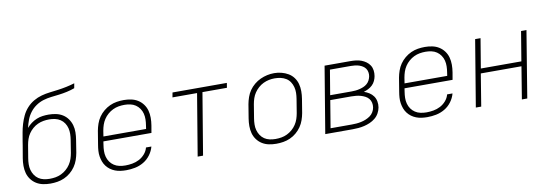

<svg xmlns="http://www.w3.org/2000/svg" viewBox="-56 -1117 4312 1507"><g transform="rotate(-10 2100.0 -363.5)"><path d="M248 8Q218 8 189 2Q160 -4 136 -19Q112 -34 95 -57Q78 -80 70.5 -107.5Q63 -135 63 -165.5Q63 -196 68 -226L85 -326Q86 -334 87.5 -342Q89 -350 90 -358Q96 -392 101.5 -424.5Q107 -457 117 -490.5Q127 -524 142 -555.5Q157 -587 181 -613.5Q205 -640 236 -658Q267 -676 300 -685Q333 -694 367 -698Q401 -702 434.5 -706.5Q468 -711 501.5 -718Q535 -725 568 -735L561 -697Q531 -686 499 -679Q467 -672 435 -668Q403 -664 371.5 -660.5Q340 -657 308.5 -647.5Q277 -638 249 -619Q221 -600 200.5 -573Q180 -546 168.5 -515Q157 -484 150 -453Q166 -472 187 -487.5Q208 -503 231.5 -512.5Q255 -522 279 -525Q303 -528 326 -528Q356 -528 385 -522Q414 -516 438 -501Q462 -486 478.5 -463Q495 -440 503 -412.5Q511 -385 510.5 -355Q510 -325 505 -295L489 -194Q484 -167 474.5 -139.5Q465 -112 448.5 -88Q432 -64 409 -44.5Q386 -25 359 -13Q332 -1 304 3.5Q276 8 248 8ZM249 -30Q249 -30 249 -30Q249 -30 249 -30Q273 -30 296 -34Q319 -38 341 -48.5Q363 -59 382 -75.5Q401 -92 414.5 -112.5Q428 -133 435.5 -155.5Q443 -178 447 -201L463 -301Q467 -325 467.5 -349Q468 -373 462.5 -395Q457 -417 444.5 -436Q432 -455 413 -467.5Q394 -480 371 -485Q348 -490 324 -490Q301 -490 278 -486Q255 -482 233 -472Q211 -462 192 -445.5Q173 -429 159.5 -409Q146 -389 138.5 -366.5Q131 -344 127 -321L110 -219Q106 -195 105.5 -171Q105 -147 111 -125Q117 -103 129.5 -84Q142 -65 160.5 -52.5Q179 -40 202 -35Q225 -30 249 -30Z M852 8Q829 8 806.5 5Q784 2 763.5 -6Q743 -14 726 -26.5Q709 -39 696 -56Q683 -73 675.5 -93Q668 -113 664.5 -135Q661 -157 662.5 -180Q664 -203 668 -226L686 -336Q691 -363 700.5 -390.5Q710 -418 726.5 -442Q743 -466 766.5 -485.5Q790 -505 816.5 -517Q843 -529 871 -533.5Q899 -538 927 -538Q957 -538 986 -532Q1015 -526 1039 -511Q1063 -496 1080 -473Q1097 -450 1104.5 -422.5Q1112 -395 1112 -364.5Q1112 -334 1107 -304L1097 -246H714L710 -219Q706 -195 705.5 -171Q705 -147 711 -124.5Q717 -102 730 -83.5Q743 -65 762 -52.5Q781 -40 804 -35Q827 -30 852 -30Q879 -30 907.5 -35Q936 -40 962 -53.5Q988 -67 1008 -90Q1028 -113 1035 -141H1078Q1069 -106 1046 -75Q1023 -44 990.5 -25Q958 -6 922.5 1Q887 8 852 8ZM1061 -284 1065 -311Q1069 -335 1069.5 -359Q1070 -383 1064.5 -405Q1059 -427 1046 -446Q1033 -465 1014.5 -477.5Q996 -490 973 -495Q950 -500 926 -500Q926 -500 926 -500Q926 -500 926 -500Q902 -500 879 -496Q856 -492 834 -481.5Q812 -471 793 -454.5Q774 -438 760.5 -417.5Q747 -397 739.5 -374.5Q732 -352 728 -329L721 -284Z M1422 0 1504 -492H1308L1315 -530H1748L1742 -492H1547L1465 0Z M2048 8Q2018 8 1989 2Q1960 -4 1936 -19Q1912 -34 1895 -57Q1878 -80 1870.5 -107.5Q1863 -135 1863 -165.5Q1863 -196 1868 -226L1886 -336Q1891 -363 1900.5 -390.5Q1910 -418 1926.5 -442Q1943 -466 1966.5 -485.5Q1990 -505 2016.5 -517Q2043 -529 2070.5 -535Q2098 -541 2127 -541Q2156 -541 2185 -533.5Q2214 -526 2238.5 -511.5Q2263 -497 2280 -474Q2297 -451 2304.5 -423Q2312 -395 2312 -365Q2312 -335 2307 -304L2289 -194Q2284 -167 2274.5 -139.5Q2265 -112 2248.5 -88Q2232 -64 2209 -44.5Q2186 -25 2159 -13Q2132 -1 2104 3.5Q2076 8 2048 8ZM2049 -30Q2049 -30 2049 -30Q2049 -30 2049 -30Q2073 -30 2096 -34Q2119 -38 2141 -48.5Q2163 -59 2182 -75.5Q2201 -92 2214.5 -112.5Q2228 -133 2235.5 -155.5Q2243 -178 2247 -201L2265 -311Q2269 -335 2269.5 -359Q2270 -383 2264 -405.5Q2258 -428 2245.5 -447Q2233 -466 2213.5 -478Q2194 -490 2171 -495Q2148 -500 2123 -500Q2100 -500 2077.5 -495.5Q2055 -491 2033 -480.5Q2011 -470 1992.5 -453.5Q1974 -437 1960.5 -417Q1947 -397 1939.5 -374.5Q1932 -352 1928 -329L1910 -219Q1906 -195 1905.5 -171Q1905 -147 1911 -125Q1917 -103 1929.5 -84Q1942 -65 1960.5 -52.5Q1979 -40 2002 -35Q2025 -30 2049 -30Z M2439 0 2527 -530H2731Q2754 -530 2776.5 -527.5Q2799 -525 2819 -517.5Q2839 -510 2856.5 -497.5Q2874 -485 2885.5 -467Q2897 -449 2900 -426.5Q2903 -404 2899 -381Q2896 -363 2887.5 -344.5Q2879 -326 2864.5 -312Q2850 -298 2832 -289Q2814 -280 2795 -274Q2817 -267 2836.5 -254.5Q2856 -242 2869 -224Q2882 -206 2886.5 -182Q2891 -158 2887 -134Q2883 -111 2871 -89Q2859 -67 2839.5 -51Q2820 -35 2797 -25Q2774 -15 2750.5 -9.5Q2727 -4 2703.5 -2Q2680 0 2657 0ZM2530 -294H2700Q2716 -294 2732 -295.5Q2748 -297 2764.5 -301Q2781 -305 2796.5 -311.5Q2812 -318 2825 -329Q2838 -340 2846 -355.5Q2854 -371 2857 -387Q2860 -403 2857 -419.5Q2854 -436 2845.5 -448.5Q2837 -461 2823.5 -469.5Q2810 -478 2795 -483Q2780 -488 2764 -490Q2748 -492 2731 -492H2563ZM2488 -38H2657Q2676 -38 2694.5 -39.5Q2713 -41 2732 -45Q2751 -49 2769.5 -56.5Q2788 -64 2804.5 -75.5Q2821 -87 2831.5 -104.5Q2842 -122 2845 -141Q2848 -160 2844 -178.5Q2840 -197 2828.5 -211Q2817 -225 2800.5 -233.5Q2784 -242 2766.5 -247Q2749 -252 2729.5 -254Q2710 -256 2691 -256H2524Z M3252 8Q3229 8 3206.5 5Q3184 2 3163.5 -6Q3143 -14 3126 -26.5Q3109 -39 3096 -56Q3083 -73 3075.5 -93Q3068 -113 3064.5 -135Q3061 -157 3062.5 -180Q3064 -203 3068 -226L3086 -336Q3091 -363 3100.5 -390.5Q3110 -418 3126.5 -442Q3143 -466 3166.5 -485.5Q3190 -505 3216.5 -517Q3243 -529 3271 -533.5Q3299 -538 3327 -538Q3357 -538 3386 -532Q3415 -526 3439 -511Q3463 -496 3480 -473Q3497 -450 3504.5 -422.5Q3512 -395 3512 -364.5Q3512 -334 3507 -304L3497 -246H3114L3110 -219Q3106 -195 3105.5 -171Q3105 -147 3111 -124.5Q3117 -102 3130 -83.5Q3143 -65 3162 -52.5Q3181 -40 3204 -35Q3227 -30 3252 -30Q3279 -30 3307.5 -35Q3336 -40 3362 -53.5Q3388 -67 3408 -90Q3428 -113 3435 -141H3478Q3469 -106 3446 -75Q3423 -44 3390.5 -25Q3358 -6 3322.5 1Q3287 8 3252 8ZM3461 -284 3465 -311Q3469 -335 3469.5 -359Q3470 -383 3464.5 -405Q3459 -427 3446 -446Q3433 -465 3414.5 -477.5Q3396 -490 3373 -495Q3350 -500 3326 -500Q3326 -500 3326 -500Q3326 -500 3326 -500Q3302 -500 3279 -496Q3256 -492 3234 -481.5Q3212 -471 3193 -454.5Q3174 -438 3160.5 -417.5Q3147 -397 3139.5 -374.5Q3132 -352 3128 -329L3121 -284Z M3639 0 3727 -530H3770L3731 -295H4054L4093 -530H4136L4049 0H4006L4048 -257H3724L3682 0Z"/></g></svg>

Font: Iosevka Curly XLtExObl
Style: Regular
Weight: 200
Width: 7
Italic angle: -9°
Monospace: yes
Designer: Belleve Invis
Foundry: Belleve Invis
Version: Version 11.0.1; ttfautohint (v1.8.3)